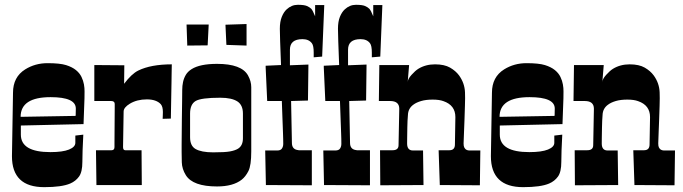

<svg xmlns="http://www.w3.org/2000/svg" viewBox="-20 -771 2847 800"><path d="M29.8 -120.1 34.2 -384.8Q34.2 -450.2 85 -481.9Q126.5 -507.8 178 -507.8Q229.5 -507.8 255.1 -499.8Q280.8 -491.7 296.4 -479Q312 -466.3 319.6 -450.4Q327.1 -434.6 329.8 -419.2Q332.5 -403.8 332.3 -390.4Q332 -377 332 -361.3Q332 -345.7 328.1 -253.9Q328.1 -253.9 66.9 -248V-210Q66.9 -137.2 189.9 -137.2Q241.2 -137.2 267.6 -147.9Q293.9 -158.7 293.9 -175.8V-206.1L327.1 -210Q323.2 -137.7 323.2 -96.2Q323.2 -54.7 309.3 -35.4Q295.4 -16.1 272.5 -6.3Q237.3 8.8 164.1 8.8Q29.8 8.8 29.8 -120.1ZM295.4 -292.5 295.9 -318.8Q295.9 -366.2 190.9 -366.2Q65.9 -366.2 65.9 -284.2L294.9 -288.1Q294.9 -289.1 295.4 -292.5Z M458 -337.9Q458 -350.1 442.9 -350.1H373V-500L498 -499L497.1 -421.9Q528.3 -463.4 556.2 -477.1Q608.9 -502.9 695.8 -502.9Q695.8 -501.5 695.6 -491.2Q695.3 -481 695.1 -464.8Q694.8 -448.7 694.6 -428.5Q694.3 -408.2 693.6 -373.3Q692.9 -338.4 691.9 -276.9L657.7 -275.9Q657.7 -281.2 658.2 -286.6L658.7 -304.2Q658.7 -326.7 649.9 -336.9Q631.3 -356.9 591.8 -356.9Q550.8 -356.9 521 -338.9Q495.1 -323.2 495.1 -306.2L492.7 -158.2Q492.7 -145 502 -145H569.8L570.8 0H381.8L379.9 -145H444.8Q457 -145 457 -158.2V-174.3L458 -322.8Z M736.8 -168.9 737.8 -277.3Q738.3 -318.8 738.8 -349.4Q739.3 -379.9 739.3 -396.7Q739.3 -413.6 742.7 -429.4Q746.1 -445.3 754.2 -459Q762.2 -472.7 778.3 -482.9Q813 -504.9 884.3 -504.9Q986.3 -504.9 1013.2 -457Q1026.9 -432.6 1026.9 -407.7V-140.1Q1026.9 -81.1 1014.9 -57.9Q1002.9 -34.7 987.3 -22.5Q951.2 5.9 884.3 5.9Q783.7 5.9 754.4 -41Q738.3 -66.9 737.5 -94.7Q736.8 -122.6 736.8 -137.7ZM772 -297.9V-199.2Q772 -163.6 794.4 -150.4Q818.8 -136.2 868.2 -136.2Q917.5 -136.2 938.5 -140.1Q959.5 -144 971.7 -151.4Q992.2 -164.1 992.2 -194.8V-297.9Q992.2 -332.5 970.2 -347.7Q946.3 -363.8 897.9 -363.8Q817.4 -363.8 794.7 -349.9Q772 -335.9 772 -297.9ZM849.6 -668.9 845.2 -582 760.3 -581.1 757.3 -668.9ZM1007.3 -670.9V-581.1L923.3 -584L919.4 -668Z M1150.9 -500Q1146 -622.1 1146 -651.4Q1146 -680.7 1154.1 -700.7Q1162.1 -720.7 1174.3 -731.9Q1194.8 -751 1220.9 -751Q1247.1 -751 1258.5 -746.1Q1270 -741.2 1276.9 -734.4Q1283.7 -726.6 1293 -703.1V-750H1331.1L1322.3 -535.2L1287.1 -532.2V-551.8Q1287.1 -580.6 1279.8 -590.3Q1267.1 -607.9 1240.2 -607.9Q1188 -607.9 1188 -564V-499L1265.1 -502L1263.2 -352.1L1192.9 -350.1L1196.3 -175.8Q1196.3 -151.4 1216.8 -146.5Q1221.7 -145 1225.1 -145H1279.3V1L1087.9 0L1085 -144H1135.3Q1149.4 -144 1154.8 -152.3Q1160.2 -160.6 1160.2 -171.6Q1160.2 -182.6 1159.9 -192.1Q1159.7 -201.7 1159.2 -214.6Q1158.7 -227.5 1158.2 -242.7Q1157.7 -257.8 1156.7 -283Q1155.8 -308.1 1154.3 -350.1H1093.3Q1086.9 -483.4 1086.9 -490.2V-497.1Q1127.9 -499 1150.9 -500Z M1393.1 -500Q1388.2 -622.1 1388.2 -651.4Q1388.2 -680.7 1396.2 -700.7Q1404.3 -720.7 1416.5 -731.9Q1437 -751 1463.1 -751Q1489.3 -751 1500.7 -746.1Q1512.2 -741.2 1519 -734.4Q1525.9 -726.6 1535.2 -703.1V-750H1573.2L1564.5 -535.2L1529.3 -532.2V-551.8Q1529.3 -580.6 1522 -590.3Q1509.3 -607.9 1482.4 -607.9Q1430.2 -607.9 1430.2 -564V-499L1507.3 -502L1505.4 -352.1L1435.1 -350.1L1438.5 -175.8Q1438.5 -151.4 1459 -146.5Q1463.9 -145 1467.3 -145H1521.5V1L1330.1 0L1327.1 -144H1377.4Q1391.6 -144 1397 -152.3Q1402.3 -160.6 1402.3 -171.6Q1402.3 -182.6 1402.1 -192.1Q1401.9 -201.7 1401.4 -214.6Q1400.9 -227.5 1400.4 -242.7Q1399.9 -257.8 1398.9 -283Q1397.9 -308.1 1396.5 -350.1H1335.4Q1329.1 -483.4 1329.1 -490.2V-497.1Q1370.1 -499 1393.1 -500Z M1643.6 -317.9Q1643.6 -350.1 1605.5 -350.1H1558.6L1560.5 -500H1684.6L1678.7 -428.2Q1678.7 -441.4 1694.6 -459Q1710.4 -476.6 1723.1 -484.4Q1753.4 -502.9 1792.5 -502.9Q1831.5 -502.9 1855.2 -489.3Q1878.9 -475.6 1892.6 -457Q1916 -424.8 1917.5 -386.2Q1918.5 -365.7 1917.2 -329.6Q1916 -293.5 1915.3 -270Q1914.6 -246.6 1913.6 -226.1Q1911.6 -185.1 1911.6 -173.6Q1911.6 -162.1 1914.3 -157Q1917 -151.9 1920.4 -148.9Q1926.8 -144 1936.5 -144H1981.4L1979.5 1L1812.5 0L1807.6 -145H1852.5Q1875.5 -145 1875.5 -168.9L1877.4 -283.2Q1877.4 -332.5 1827.6 -349.6Q1810.5 -356 1782.7 -356Q1754.9 -356 1734.9 -350.1Q1714.8 -344.2 1702.6 -335Q1680.7 -319.3 1679.7 -292Q1677.7 -269.5 1677.2 -240.5Q1676.8 -211.4 1676.5 -195.8Q1676.3 -180.2 1676.3 -172.9Q1676.3 -144 1700.7 -144H1742.7L1744.6 0L1564.5 1L1563.5 -145H1615.7Q1640.6 -145 1640.6 -166Z M2025.4 -120.1 2029.8 -384.8Q2029.8 -450.2 2080.6 -481.9Q2122.1 -507.8 2173.6 -507.8Q2225.1 -507.8 2250.7 -499.8Q2276.4 -491.7 2292 -479Q2307.6 -466.3 2315.2 -450.4Q2322.8 -434.6 2325.4 -419.2Q2328.1 -403.8 2327.9 -390.4Q2327.6 -377 2327.6 -361.3Q2327.6 -345.7 2323.7 -253.9Q2323.7 -253.9 2062.5 -248V-210Q2062.5 -137.2 2185.5 -137.2Q2236.8 -137.2 2263.2 -147.9Q2289.6 -158.7 2289.6 -175.8V-206.1L2322.8 -210Q2318.8 -137.7 2318.8 -96.2Q2318.8 -54.7 2304.9 -35.4Q2291 -16.1 2268.1 -6.3Q2232.9 8.8 2159.7 8.8Q2025.4 8.8 2025.4 -120.1ZM2291 -292.5 2291.5 -318.8Q2291.5 -366.2 2186.5 -366.2Q2061.5 -366.2 2061.5 -284.2L2290.5 -288.1Q2290.5 -289.1 2291 -292.5Z M2454.6 -317.9Q2454.6 -350.1 2416.5 -350.1H2369.6L2371.6 -500H2495.6L2489.7 -428.2Q2489.7 -441.4 2505.6 -459Q2521.5 -476.6 2534.2 -484.4Q2564.5 -502.9 2603.5 -502.9Q2642.6 -502.9 2666.3 -489.3Q2689.9 -475.6 2703.6 -457Q2727.1 -424.8 2728.5 -386.2Q2729.5 -365.7 2728.3 -329.6Q2727.1 -293.5 2726.3 -270Q2725.6 -246.6 2724.6 -226.1Q2722.7 -185.1 2722.7 -173.6Q2722.7 -162.1 2725.3 -157Q2728 -151.9 2731.4 -148.9Q2737.8 -144 2747.6 -144H2792.5L2790.5 1L2623.5 0L2618.7 -145H2663.6Q2686.5 -145 2686.5 -168.9L2688.5 -283.2Q2688.5 -332.5 2638.7 -349.6Q2621.6 -356 2593.8 -356Q2565.9 -356 2545.9 -350.1Q2525.9 -344.2 2513.7 -335Q2491.7 -319.3 2490.7 -292Q2488.8 -269.5 2488.3 -240.5Q2487.8 -211.4 2487.5 -195.8Q2487.3 -180.2 2487.3 -172.9Q2487.3 -144 2511.7 -144H2553.7L2555.7 0L2375.5 1L2374.5 -145H2426.8Q2451.7 -145 2451.7 -166Z"/></svg>

Font: Smokum
Style: Regular
Weight: 400
Designer: Astigmatic (AOETI)
Foundry: Astigmatic (AOETI)
Version: Version 1.001